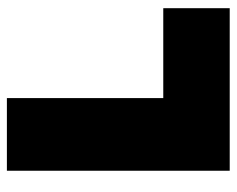

<svg xmlns="http://www.w3.org/2000/svg" viewBox="-85 -605 690 560"><g transform="rotate(-90 260.0 -325.0)"><path d="M42 0V-649.9H253.9V-193.8H516.1V0Z"/></g></svg>

Font: Apfel Grotezk Satt
Style: Regular
Weight: 900
Designer: Luigi Gorlero
Foundry: © 2023, Luigi Gorlero & Collletttivo
Version: Version 2.000;Glyphs 3.2 (3217)